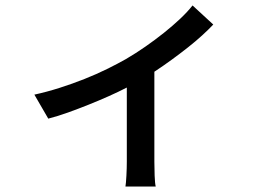

<svg xmlns="http://www.w3.org/2000/svg" viewBox="-20 -606 996 704"><path d="M762 -516Q745 -498 721.5 -476.5Q698 -455 669.5 -432.5Q641 -410 609.5 -387Q578 -364 546 -343V-13Q546 10 547 38Q548 66 551 78H440Q442 66 443.5 38Q445 10 445 -13V-285Q414 -269 378 -253Q342 -237 304.5 -222Q267 -207 229.5 -193.5Q192 -180 157 -171L106 -259Q152 -269 199 -284Q246 -299 290 -316.5Q334 -334 372.5 -353Q411 -372 441 -389Q477 -410 513 -435Q549 -460 581.5 -486Q614 -512 641 -537.5Q668 -563 686 -586Z"/></svg>

Font: Kinto Sans Med
Style: Regular
Weight: 500
Designer: Authors: Ryoko NISHIZUKA  (kana & ideographs); Paul D. Hunt (Latin, Greek & Cyrillic); Wenlong ZHANG  (bopomofo); Sandol
Foundry: Adobe Systems Incorporated, ookami Inc.
Version: Version 0.001